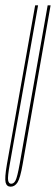

<svg xmlns="http://www.w3.org/2000/svg" viewBox="-45 -695 210 721"><path d="M-5 6Q-20 6 -24 -10Q-28 -26 -19 -78L87 -675H98L-8 -80Q-17 -30 -14.5 -17.5Q-12 -5 -3 -5Q7 -5 13.5 -17.5Q20 -30 29 -80L134 -675H145L40 -78Q31 -26 20.8 -10Q10.5 6 -5 6Z"/></svg>

Font: Anybody UltraCondensed Thin
Style: Italic
Weight: 100
Width: 1
Italic angle: -10°
Designer: Tyler Finck
Foundry: Etcetera Type Company
Version: Version 1.010; ttfautohint (v1.8.3) -l 8 -r 50 -G 200 -x 14 